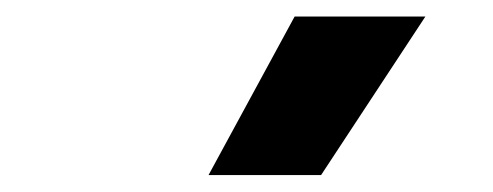

<svg xmlns="http://www.w3.org/2000/svg" viewBox="-20 -828 596 232"><path d="M232 -616.5 336 -808H494L368 -616.5Z"/></svg>

Font: Encode Sans SmCnd
Style: Bold
Weight: 700
Width: 4
Designer: Multiple Designers
Foundry: Impallari Type
Version: Version 3.002; ttfautohint (v1.8.3) -l 8 -r 50 -G 200 -x 14 